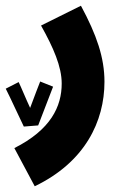

<svg xmlns="http://www.w3.org/2000/svg" viewBox="-86 -419 452 669"><path d="M35 230C210 146 278 4 278 -134C278 -218 251 -297 196 -399L57 -330C100 -253 129 -187 129 -128C129 -48 91 33 -36 97ZM47 18C59 -13 91 -97 99 -117L54 -135C50 -125 33 -81 19 -43C4 -75 -13 -117 -21 -133L-66 -110C-49 -77 -17 -6 -3 22Z"/></svg>

Font: Noto Sans Arabic UI ExtraCondensed Extra
Style: Regular
Weight: 800
Width: 3
Designer: Nadine Chahine - Monotype Design Team
Foundry: Monotype Imaging Inc.
Version: Version 1.900